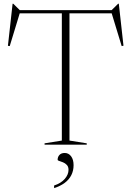

<svg xmlns="http://www.w3.org/2000/svg" viewBox="-20 -758 688 1006"><path d="M304 -698H344V-21.5L434.5 -7V0H213.5V-7L304 -21.5ZM585 -688H63.5L86 -697L31 -516.5L21.5 -518L46 -738.5H49.5L87.5 -701L76.5 -705H572L561 -701L599 -738.5H602.5L627 -518.5L617.5 -516.5L562.5 -697ZM263.5 214Q300 202 319.5 179.2Q339 156.5 339 132Q339 115.5 330.2 106.2Q321.5 97 310.2 92.5Q299 88 290.5 85.5Q282 83 282 79Q282 64 291.5 53.8Q301 43.5 319 43.5Q339.5 43.5 352.5 60.8Q365.5 78 365.5 107.5Q365.5 136 353.8 159.5Q342 183 319.2 200Q296.5 217 263.5 227.5Z"/></svg>

Font: Newsreader 60pt ExtraLight
Style: Regular
Weight: 250
Designer: Hugues Gentile
Foundry: Production Type
Version: Version 1.003